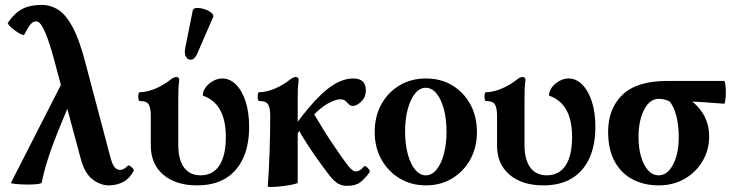

<svg xmlns="http://www.w3.org/2000/svg" viewBox="-20 -745 2986 783"><path d="M424 11Q390 11 358 -13Q326 -37 310 -95L207 -478Q188 -551 173.5 -589.5Q159 -628 148.5 -643Q138 -658 128 -658Q120 -658 113.5 -654Q107 -650 99 -638.5Q91 -627 79 -604Q77 -600 65.5 -605.5Q54 -611 41 -620.5Q28 -630 19 -639.5Q10 -649 12 -652Q39 -692 71 -708.5Q103 -725 149 -725Q187 -725 218.5 -704.5Q250 -684 277 -633Q304 -582 328 -490L428 -112Q437 -75 447 -63.5Q457 -52 469 -52Q477 -52 484 -55.5Q491 -59 501 -69Q504 -72 510.5 -68Q517 -64 522 -58Q527 -52 525 -48Q509 -17 482.5 -3Q456 11 424 11ZM25 0 254 -449 289 -385 216 -208Q191 -146 174.5 -93.5Q158 -41 150 0Q149 4 129.5 6Q110 8 85 7.5Q60 7 41.5 5Q23 3 25 0Z M784 11Q697 11 646 -32.5Q595 -76 595 -151V-272Q595 -303 587 -318Q579 -333 550 -333Q546 -333 544.5 -342Q543 -351 544.5 -360Q546 -369 550 -369Q579 -369 613.5 -383.5Q648 -398 678 -422Q690 -431 699 -431Q711 -431 711 -418Q708 -397 707.5 -375.5Q707 -354 707 -333V-154Q707 -94 730.5 -62Q754 -30 798 -30Q848 -30 874.5 -70Q901 -110 901 -186Q901 -255 877.5 -297Q854 -339 807 -355Q807 -373 819 -389Q831 -405 849.5 -415Q868 -425 886 -425Q918 -425 943 -399.5Q968 -374 982 -330Q996 -286 996 -228Q996 -152 971 -98.5Q946 -45 899 -17Q852 11 784 11ZM786 -530Q776 -505 762 -502Q748 -499 739.5 -511.5Q731 -524 735 -547L766 -702Q768 -712 782.5 -712.5Q797 -713 814 -707.5Q831 -702 842 -693Q853 -684 849 -675Z M1072 15Q1077 -53 1079.5 -128.5Q1082 -204 1082 -272Q1082 -303 1074 -318Q1066 -333 1037 -333Q1033 -333 1031.5 -342Q1030 -351 1031.5 -360Q1033 -369 1037 -369Q1066 -369 1100.5 -383.5Q1135 -398 1165 -422Q1172 -427 1176.5 -429Q1181 -431 1186 -431Q1198 -431 1198 -418Q1195 -397 1194.5 -375.5Q1194 -354 1194 -333V0Q1194 3 1175.5 7Q1157 11 1133 14Q1109 17 1090.5 17.5Q1072 18 1072 15ZM1135 -120 1118 -140Q1187 -244 1240 -306.5Q1293 -369 1336.5 -397Q1380 -425 1421 -425Q1472 -425 1472 -376Q1472 -349 1453.5 -331Q1435 -313 1419 -313Q1409 -313 1402.5 -320Q1396 -327 1388.5 -333.5Q1381 -340 1368 -340Q1348 -340 1316.5 -322.5Q1285 -305 1240.5 -257.5Q1196 -210 1135 -120ZM1394 13Q1374 13 1357.5 3Q1341 -7 1322 -31.5Q1303 -56 1273 -98Q1252 -128 1231.5 -159.5Q1211 -191 1194 -222L1252 -294Q1274 -257 1298 -218Q1322 -179 1347 -143Q1380 -94 1399 -70Q1418 -46 1430 -46Q1439 -46 1447 -50.5Q1455 -55 1464 -66Q1467 -70 1473.5 -65.5Q1480 -61 1485 -53.5Q1490 -46 1487 -42Q1468 -16 1449 -1.5Q1430 13 1394 13Z M1717 11Q1657.1 11 1609.8 -17.5Q1562.4 -46 1535.2 -95Q1508 -144 1508 -207Q1508 -270 1535.2 -319.5Q1562.4 -369 1609.8 -397Q1657.1 -425 1717 -425Q1777.4 -425 1824.2 -397Q1871.1 -369 1898.1 -319.5Q1925 -270 1925 -207Q1925 -144 1898.1 -95Q1871.1 -46 1824.2 -17.5Q1777.4 11 1717 11ZM1716 -30Q1741 -30 1760 -53Q1779 -76 1790 -116.5Q1801 -157 1801 -208Q1801 -260 1790 -300.5Q1779 -341 1760 -364Q1741 -387 1716.1 -387Q1692 -387 1673 -364Q1654 -341 1643 -300.5Q1632 -260 1632 -208Q1632 -157 1643 -116.5Q1654 -76 1673.2 -53Q1692.4 -30 1716 -30Z M2196 11Q2109 11 2058 -32.5Q2007 -76 2007 -151V-272Q2007 -303 1999 -318Q1991 -333 1962 -333Q1958 -333 1956.5 -342Q1955 -351 1956.5 -360Q1958 -369 1962 -369Q1991 -369 2025.5 -383.5Q2060 -398 2090 -422Q2102 -431 2111 -431Q2123 -431 2123 -418Q2120 -397 2119.5 -375.5Q2119 -354 2119 -333V-154Q2119 -94 2142.5 -62Q2166 -30 2210 -30Q2260 -30 2286.5 -70Q2313 -110 2313 -186Q2313 -255 2289.5 -297Q2266 -339 2219 -355Q2219 -373 2231 -389Q2243 -405 2261.5 -415Q2280 -425 2298 -425Q2330 -425 2355 -399.5Q2380 -374 2394 -330Q2408 -286 2408 -228Q2408 -152 2383 -98.5Q2358 -45 2311 -17Q2264 11 2196 11Z M2666 11Q2607 11 2560 -13.5Q2513 -38 2486.5 -87Q2460 -136 2460 -207Q2460 -303 2519 -359Q2578 -415 2701 -415H2933Q2936 -415 2938 -401Q2940 -387 2940 -368.5Q2940 -350 2938 -336Q2936 -322 2933 -322Q2893 -325 2852.5 -328Q2812 -331 2771 -332L2774 -352Q2821 -323 2846.5 -282Q2872 -241 2872 -188Q2872 -134 2845.5 -88.5Q2819 -43 2772.5 -16Q2726 11 2666 11ZM2666 -30Q2702 -30 2725 -74Q2748 -118 2748 -186Q2748 -236 2737.5 -274.5Q2727 -313 2710 -332Q2688 -342 2666 -342Q2630 -342 2607 -298Q2584 -254 2584 -186Q2584 -141 2594.5 -105.5Q2605 -70 2623.5 -50Q2642 -30 2666 -30Z"/></svg>

Font: Junicode VF
Style: Regular
Weight: 400
Designer: Peter S. Baker
Version: Version 2.213